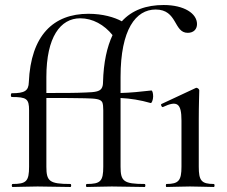

<svg xmlns="http://www.w3.org/2000/svg" viewBox="-20 -746 905 766"><path d="M601 -708C689 -708 672 -615 729 -615C752 -615 766 -629 766 -650C766 -692 715 -726 633 -726C564 -726 507 -706 466 -661C437 -677 390 -691 333 -691C193 -691 103 -605 95 -418C94 -384 79 -374 27 -374C22 -374 22 -359 27 -359C86 -359 96 -352 96 -306V-81C96 -23 85 -12 30 -12C26 -12 26 0 30 0C57 0 93 -2 130 -2C174 -2 216 0 261 0C265 0 265 -12 261 -12C177 -12 165 -23 165 -81V-355C234 -355 284 -355 318 -354C363 -353 381 -351 388 -338C391 -331 392 -320 392 -306V-81C392 -23 381 -12 326 -12C322 -12 322 0 326 0C353 0 389 -2 426 -2C470 -2 512 0 557 0C561 0 561 -12 557 -12C473 -12 461 -23 461 -81V-355C501 -353 539 -347 581 -335C585 -333 591 -348 591 -361C591 -374 588 -385 584 -385C540 -380 501 -376 461 -375V-439C461 -629 522 -708 601 -708ZM391 -418C391 -407 389 -399 385 -393C377 -381 359 -378 322 -377C280 -375 235 -375 165 -375V-439C165 -598 221 -673 300 -673C350 -673 396 -647 429 -606C407 -559 393 -497 391 -418ZM833 -12C783 -12 773 -26 773 -81V-267C773 -332 775 -372 775 -386C775 -390 767 -398 761 -395L624 -331C620 -329 625 -317 630 -319C687 -346 704 -334 704 -265V-81C704 -26 693 -12 644 -12C641 -12 641 0 644 0C669 0 702 -2 738 -2C774 -2 808 0 833 0C837 0 837 -12 833 -12Z"/></svg>

Font: Cormorant Infant Book
Style: Regular
Weight: 500
Designer: Christian Thalmann (Catharsis Fonts)
Version: Version 1.000;PS 002.000;hotconv 1.0.88;makeotf.lib2.5.64775